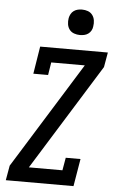

<svg xmlns="http://www.w3.org/2000/svg" viewBox="-62 -996 625 1037"><g transform="rotate(5 250.0 -477.0)"><path d="M10 0 24 -80 381 -655H199L188 -586H108L132 -735H499L485 -655L128 -80H310L322 -149H402L377 0ZM340 -816Q324 -816 308.5 -821.5Q293 -827 283.5 -839.5Q274 -852 271.5 -868.5Q269 -885 272 -902Q274 -913 280 -924Q286 -935 296 -942Q306 -949 317.5 -951.5Q329 -954 340 -954Q357 -954 372 -948.5Q387 -943 396.5 -930.5Q406 -918 408.5 -901.5Q411 -885 408 -868Q407 -857 401 -846Q395 -835 385 -828Q375 -821 363.5 -818.5Q352 -816 340 -816Z"/></g></svg>

Font: Iosevka Slab Medium
Style: Italic
Weight: 500
Italic angle: -9°
Monospace: yes
Designer: Belleve Invis
Foundry: Belleve Invis
Version: Version 11.1.0; ttfautohint (v1.8.3)